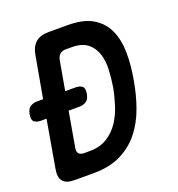

<svg xmlns="http://www.w3.org/2000/svg" viewBox="-146 -839 878 947"><g transform="rotate(-20 293.0 -365.0)"><path d="M84 0Q41 0 24 -21Q7 -42 15 -84L58 -332H27Q8 -332 -5 -341.5Q-18 -351 -13 -380Q-8 -409 8 -418.5Q24 -428 43 -428H75L114 -646Q121 -688 145.5 -709Q170 -730 213 -730H314Q396 -730 444.5 -701Q493 -672 516 -622Q539 -572 540 -505Q541 -438 527 -362Q515 -291 491.5 -225.5Q468 -160 428.5 -110Q389 -60 329.5 -30Q270 0 185 0ZM142 -149Q138 -129 146.5 -119Q155 -109 175 -109H204Q258 -109 296 -133Q334 -157 358.5 -194Q383 -231 397.5 -277Q412 -323 420 -367Q427 -411 429 -456Q431 -501 419 -537.5Q407 -574 378 -597.5Q349 -621 294 -621H265Q245 -621 233.5 -611Q222 -601 218 -581L191 -428H247Q266 -428 279 -418.5Q292 -409 287 -380Q282 -351 266 -341.5Q250 -332 231 -332H174Z"/></g></svg>

Font: Maple Mono NL SemiBold
Style: Italic
Weight: 600
Italic angle: -10°
Monospace: yes
Designer: subframe7536
Version: Version 7.000